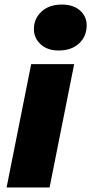

<svg xmlns="http://www.w3.org/2000/svg" viewBox="-20 -824 401 844"><path d="M9 0 117 -542H306L198 0ZM238 -602Q188 -602 158.5 -629.5Q129 -657 129 -696Q129 -742 162.5 -773Q196 -804 252 -804Q302 -804 331.5 -778Q361 -752 361 -713Q361 -664 327.5 -633Q294 -602 238 -602Z"/></svg>

Font: Montserrat ExtraBold
Style: Italic
Weight: 800
Italic angle: -11.3°
Designer: Julieta Ulanovsky
Foundry: Julieta Ulanovsky
Version: Version 9.000; ttfautohint (v1.8.4.7-5d5b)